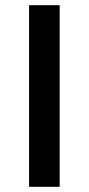

<svg xmlns="http://www.w3.org/2000/svg" viewBox="-20 -720 342 740"><path d="M92 -700H210V0H92Z"/></svg>

Font: Alexandria
Style: Regular
Weight: 400
Designer: Mohamed Gaber
Foundry: Kief Type Foundry
Version: Version 5.100